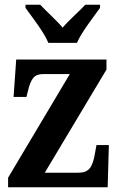

<svg xmlns="http://www.w3.org/2000/svg" viewBox="-20 -786 501 806"><path d="M183 -606H303C322 -651 373 -715 400 -753V-766H338C314 -740 269 -701 243 -670C217 -701 173 -740 149 -766H87V-753C114 -715 165 -651 183 -606ZM14 0H432L437 -177H385L379 -144C369 -83 353 -61 309 -61H168L427 -494V-536H48L37 -379H91L97 -403C110 -457 124 -475 161 -475H273L14 -40Z"/></svg>

Font: Noto Serif Tamil Condensed
Style: Bold
Weight: 700
Width: 3
Designer: Indian Type Foundry, Tom Grace, and the Monotype Design Team
Foundry: Monotype Imaging Inc.
Version: Version 2.004